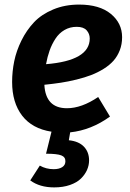

<svg xmlns="http://www.w3.org/2000/svg" viewBox="-20 -566 569 843"><path d="M516.1 -402.8Q516.1 -371.6 505.9 -345.2Q495.6 -318.8 478.3 -299.3Q460.9 -279.8 435.1 -263.7Q409.2 -247.6 380.6 -236.6Q352.1 -225.6 316.4 -216.8Q280.8 -208 247.3 -202.9Q213.9 -197.8 174.8 -193.8Q180.2 -90.8 273.9 -90.8Q338.4 -90.8 411.1 -140.1L462.9 -54.2Q380.4 5.4 288.1 15.1L282.2 49.8Q325.7 54.2 348.4 77.9Q371.1 101.6 371.1 138.2Q371.1 159.7 362.1 180.2Q353 200.7 335.4 218Q317.9 235.4 287.4 246.1Q256.8 256.8 217.8 256.8Q154.3 256.8 112.8 226.1L154.8 161.1Q182.1 176.8 215.8 176.8Q238.8 176.8 252.9 168Q267.1 159.2 267.1 142.1Q267.6 123.5 249 116.2Q230.5 108.9 182.1 108.9L206.1 12.2Q121.1 -1 77.1 -58.3Q33.2 -115.7 33.2 -206.1Q33.2 -252 42.5 -297.4Q51.8 -342.8 74.2 -388.2Q96.7 -433.6 129.4 -468.3Q162.1 -502.9 213.4 -524.4Q264.6 -545.9 327.1 -545.9Q417 -545.9 466.6 -505.1Q516.1 -464.4 516.1 -402.8ZM182.1 -284.2Q374 -299.8 374 -397Q374 -417.5 360.4 -432.9Q346.7 -448.2 316.9 -448.2Q287.1 -448.2 263.2 -434.3Q239.3 -420.4 223.4 -396Q207.5 -371.6 197.8 -344Q188 -316.4 182.1 -284.2Z"/></svg>

Font: FiraGO SemiBold
Style: Italic
Weight: 600
Italic angle: -8°
Designer: bBox Type GmbH
Foundry: bBox Type GmbH
Version: Version 1.001;PS 001.001;hotconv 1.0.88;makeotf.lib2.5.64775